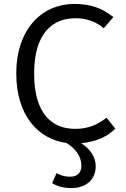

<svg xmlns="http://www.w3.org/2000/svg" viewBox="-20 -720 640 979"><path d="M394 10C475 3 531 -27 568 -64L523 -120C486 -91 440 -63 363 -63C245 -63 154 -140 154 -345C154 -555 252 -627 364 -627C417 -627 465 -613 509 -576L558 -633C503 -676 448 -700 358 -700C199 -700 63 -577 63 -345C63 -134 172 -11 319 9C371 41 395 83 395 125C395 159 376 181 338 181C304 181 285 171 268 163L246 214C267 227 298 239 343 239C421 239 468 194 468 128C468 80 440 40 394 10Z"/></svg>

Font: FiraMono Nerd Font
Style: Regular
Weight: 400
Designer: Carrois Corporate & Edenspiekermann AG
Foundry: Carrois Corporate GbR & Edenspiekermann AG
Version: Version 003.206;Nerd Fonts 3.3.0